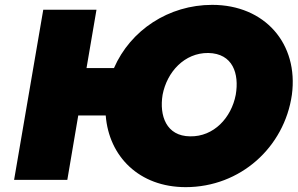

<svg xmlns="http://www.w3.org/2000/svg" viewBox="-20 -740 1225 790"><path d="M158 -700 38 0H257L302 -265H415C428 -96 553 30 744 30C969 30 1150 -134 1181 -350C1209 -560 1070 -720 853 -720C674 -720 517 -616 449 -460H336L377 -700ZM649 -350C667 -444 739 -523 837 -522C938 -520 965 -437 950 -350C932 -256 860 -177 762 -179C664 -180 635 -264 649 -350Z"/></svg>

Font: Jost* Black
Style: Italic
Weight: 900
Italic angle: -10°
Version: Version 3.7